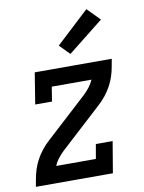

<svg xmlns="http://www.w3.org/2000/svg" viewBox="-87 -841 674 901"><g transform="rotate(-10 250.0 -390.0)"><path d="M10 0 16 -33Q20 -57 27.5 -80.5Q35 -104 47 -126Q59 -148 75 -168Q91 -188 110 -205L305 -384Q320 -398 333 -414.5Q346 -431 354 -450Q354 -450 354 -450Q354 -450 354 -450H165L154 -381H74L98 -530H465L459 -497Q455 -473 447.5 -449.5Q440 -426 428 -404Q416 -382 400 -362Q384 -342 365 -325L170 -146Q155 -132 142 -115.5Q129 -99 121 -80Q121 -80 121 -80Q121 -80 121 -80H310L322 -149H402L377 0ZM278 -586 231 -634 388 -780 447 -720Z"/></g></svg>

Font: Iosevka Curly Slab MdObl
Style: Regular
Weight: 500
Italic angle: -9°
Monospace: yes
Designer: Belleve Invis
Foundry: Belleve Invis
Version: Version 11.0.0; ttfautohint (v1.8.3)